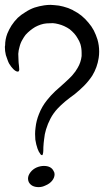

<svg xmlns="http://www.w3.org/2000/svg" viewBox="-22 -769 442 788"><path d="M185 -749H186Q194 -749 201 -748Q220 -747 238 -742Q258 -737 276 -728Q277 -728 279 -726Q297 -717 312 -705Q328 -692 341 -676Q354 -661 363 -644Q372 -626 378 -607Q385 -583 385 -557Q385 -544 383 -531Q377 -492 357 -459Q342 -436 322 -416Q306 -400 284 -382Q278 -378 265 -368Q252 -358 246 -353Q227 -337 215 -324Q197 -305 185 -282Q174 -261 167 -238Q161 -219 159 -197Q157 -183 156 -165Q156 -147 155 -142Q154 -134 151 -132Q150 -132 147.5 -133Q145 -134 143 -138Q137 -145 132 -159Q126 -176 123 -196Q122 -207 122 -219Q122 -232 124 -246Q127 -274 138 -301Q150 -332 171 -358Q185 -376 205 -395Q212 -402 242 -428Q263 -447 274 -459Q289 -476 297 -491Q310 -513 313 -539Q313 -545 313 -552Q313 -571 308 -588Q304 -600 297 -611Q291 -622 283 -631Q274 -641 264 -649Q254 -656 243 -661Q242 -662 241 -662Q230 -667 218 -670Q207 -673 195 -674Q182 -674 169 -673Q157 -672 145 -668Q133 -664 122 -658Q112 -652 102 -644Q92 -636 83 -626Q76 -617 70 -606Q62 -593 58 -576Q54 -563 53 -548Q53 -535 54 -520Q54 -513 56 -498Q57 -488 57 -484Q57 -478 54 -476Q52 -474 46 -476Q40 -478 33 -485Q24 -494 16 -507Q12 -514 9 -523Q5 -533 2 -543Q-2 -559 -2 -577Q-2 -580 -1 -583Q-1 -607 8 -631Q15 -648 25 -664Q36 -681 51 -696Q65 -709 82 -719Q100 -731 120 -738Q139 -744 159 -747Q172 -749 185 -749ZM198 -67Q202 -61 202 -54Q202 -40 192 -27.5Q182 -15 165 -8Q151 -1 137 -1Q107 -1 96 -22Q93 -29 93 -36Q93 -49 103 -62Q113 -75 129 -82Q144 -88 158 -88Q188 -88 198 -67Z"/></svg>

Font: EptKazoo
Style: Medium
Weight: 500
Version: Version 001.000